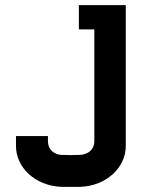

<svg xmlns="http://www.w3.org/2000/svg" viewBox="-20 -720 560 745"><path d="M292 5C394 1 468 -71 468 -153V-700H286V-606H346V-173C346 -137 319 -121 292 -119C275 -118 235 -118 218 -119C193 -120 166 -137 166 -173V-192H42V-153C42 -71 116 1 218 5Z"/></svg>

Font: Fervojo
Style: Bold
Weight: 700
Designer: kohakuno
Version: ver.1.0